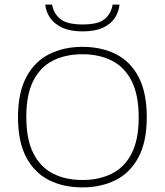

<svg xmlns="http://www.w3.org/2000/svg" viewBox="-20 -805 714 832"><path d="M337 7Q254.5 7 191.8 -24.8Q129 -56.5 93.5 -123.8Q58 -191 58 -297Q58 -403.5 94 -471Q130 -538.5 193 -570.2Q256 -602 337 -602Q419.5 -602 482.5 -570.2Q545.5 -538.5 580.8 -471Q616 -403.5 616 -297Q616 -191 580.2 -123.8Q544.5 -56.5 481.5 -24.8Q418.5 7 337 7ZM337 -25Q409 -25 464 -52.2Q519 -79.5 550 -139.2Q581 -199 581 -296Q581 -394.5 550 -454.8Q519 -515 464 -542.5Q409 -570 337 -570Q265 -570 210.2 -542.8Q155.5 -515.5 124.8 -455.8Q94 -396 94 -299Q94 -200.5 124.8 -140.2Q155.5 -80 210.2 -52.5Q265 -25 337 -25ZM338 -669Q285 -669 250.5 -684.8Q216 -700.5 197.8 -726.8Q179.5 -753 176 -785H206Q212 -747 241 -723Q270 -699 338 -699Q406.5 -699 434.2 -723Q462 -747 468 -785H498Q494.5 -752.5 476.8 -726.2Q459 -700 425 -684.5Q391 -669 338 -669Z"/></svg>

Font: Encode Sans SC Expanded Thin
Style: Regular
Weight: 250
Width: 7
Designer: Multiple Designers
Foundry: Impallari Type
Version: Version 3.002